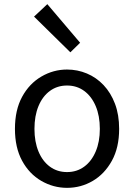

<svg xmlns="http://www.w3.org/2000/svg" viewBox="-20 -892 646 925"><path d="M303 13Q237 13 179 -20.5Q121 -54 86.5 -117.5Q52 -181 52 -271Q52 -362 86.5 -425.5Q121 -489 179 -523Q237 -557 303 -557Q353 -557 398.5 -538Q444 -519 479 -482Q514 -445 534 -392Q554 -339 554 -271Q554 -181 519 -117.5Q484 -54 427 -20.5Q370 13 303 13ZM303 -63Q350 -63 385.5 -89Q421 -115 441 -162Q461 -209 461 -271Q461 -334 441 -381Q421 -428 385.5 -454Q350 -480 303 -480Q256 -480 220.5 -454Q185 -428 165.5 -381Q146 -334 146 -271Q146 -209 165.5 -162Q185 -115 220.5 -89Q256 -63 303 -63ZM319 -640 144 -812 208 -872 366 -686Z"/></svg>

Font: Noto Sans HK
Style: Regular
Weight: 400
Designer: Ryoko NISHIZUKA 西塚涼子 (kana, bopomofo & ideographs); Paul D. Hunt (Latin, Greek & Cyrillic); Sandoll Communications 산돌커뮤니
Foundry: Adobe
Version: Version 2.004-H2;hotconv 1.0.118;makeotfexe 2.5.65603